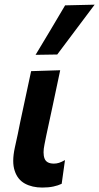

<svg xmlns="http://www.w3.org/2000/svg" viewBox="-20 -810 435 842"><path d="M165.5 12.5Q121 12.5 89 -5Q57 -22.5 44.5 -61Q38 -80 38 -104.5Q38 -130.5 45 -162.5L58 -222Q63 -246.5 68.5 -274Q83 -341.5 94 -393Q105 -444.5 116.5 -498L244 -502Q225.5 -414.5 209.8 -340.5Q194 -266.5 183 -216L175 -176Q171 -157 171 -142Q171 -126 175.5 -114.5Q184 -92.5 216.5 -92.5Q228 -92.5 239 -96Q250 -99.5 265 -108L250.5 -4Q235 3.5 214 8Q193 12.5 165.5 12.5ZM136 -569.5Q169 -624.5 201.5 -678.5Q233.5 -732.5 265.5 -786.5L395 -789.5Q353 -733.5 312 -679Q271 -624.5 231 -571Z"/></svg>

Font: Heraclito SemiBold
Style: Italic
Weight: 600
Italic angle: -12°
Designer: Kostas Bartsokas (font) & Cristiano Sobral (main changes)
Foundry: Kostas Bartsokas (font) & Cristiano Sobral (main changes)
Version: Version 1.00;July 8, 2020;FontCreator 13.0.0.2655 64-bit